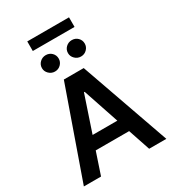

<svg xmlns="http://www.w3.org/2000/svg" viewBox="-252 -1226 1227 1361"><g transform="rotate(-30 362.0 -545.5)"><path d="M165.1 0H24.5L280.5 -727.3H443.2L699.6 0H558.9L498.6 -179.3H225.1ZM260.7 -285.2H463.1L364.7 -578.1H359ZM255.3 -807.5Q227.3 -807.5 206.9 -827.4Q186.4 -847.3 186.4 -874.3Q186.4 -902.7 206.9 -922.1Q227.3 -941.4 255.3 -941.4Q284.1 -941.4 303.8 -922.1Q323.5 -902.7 323.5 -874.3Q323.5 -847.3 303.8 -827.4Q284.1 -807.5 255.3 -807.5ZM468.4 -807.5Q440.3 -807.5 419.9 -827.4Q399.5 -847.3 399.5 -874.3Q399.5 -902.7 419.9 -922.1Q440.3 -941.4 468.4 -941.4Q497.2 -941.4 516.9 -922.1Q536.6 -902.7 536.6 -874.3Q536.6 -847.3 516.9 -827.4Q497.2 -807.5 468.4 -807.5ZM532.7 -1090.9V-1012.4H191.1V-1090.9Z"/></g></svg>

Font: Inter Zeller Semi Bold
Style: Regular
Weight: 600
Designer: Rasmus Andersson; Joe Bland
Foundry: zeller
Version: Version 3.015;git-dec3a8cb1